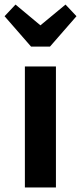

<svg xmlns="http://www.w3.org/2000/svg" viewBox="-58 -821 355 841"><path d="M187 -530V0H51V-530ZM229 -801 277 -750 161 -617H78L-38 -750L10 -801L119 -710Z"/></svg>

Font: Fira Sans Extra Condensed SemiBold
Style: Regular
Weight: 600
Width: 1
Designer: Carrois Corporate & Edenspiekermann AG
Foundry: Carrois Corporate GbR & Edenspiekermann AG
Version: Version 4.203